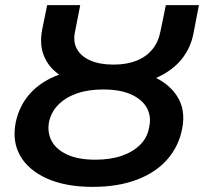

<svg xmlns="http://www.w3.org/2000/svg" viewBox="-20 -720 796 749"><path d="M342 9Q236 9 163.5 -23.5Q91 -56 59 -112Q27 -168 41 -241Q55 -309 99 -357Q141 -403 211 -429Q176 -453 158 -488Q131 -538 145 -607L164 -700H293L273 -598Q264 -558 280 -529Q296 -500 332.5 -484Q369 -468 423 -468Q474 -468 512 -483Q550 -498 574 -527Q598 -556 606 -598L627 -700H756L734 -586Q721 -523 678 -477Q642 -439 589 -416Q642 -389 670 -346Q705 -293 691 -220Q678 -150 633 -98.5Q588 -47 514 -19Q440 9 342 9ZM352 -97Q411 -97 455.5 -112.5Q500 -128 528 -156.5Q556 -185 562 -225Q571 -265 553.5 -298Q536 -331 493 -351Q450 -371 382 -371Q323 -371 278.5 -355Q234 -339 206.5 -310.5Q179 -282 171 -243Q164 -203 181.5 -170Q199 -137 242 -117Q285 -97 352 -97Z"/></svg>

Font: Montserrat Thin SemiBold
Style: Italic
Weight: 600
Italic angle: -11.3°
Version: Version 9.000